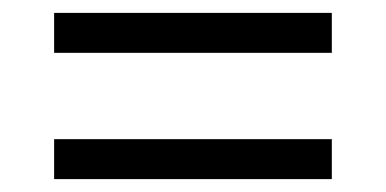

<svg xmlns="http://www.w3.org/2000/svg" viewBox="-20 -506 599 298"><path d="M64 -424H495V-486H64ZM64 -228H495V-290H64Z"/></svg>

Font: Noto Serif Tamil Medium
Style: Italic
Weight: 500
Italic angle: -12°
Designer: Indian Type Foundry, Tom Grace, and the Monotype Design Team
Foundry: Monotype Imaging Inc.
Version: Version 2.003